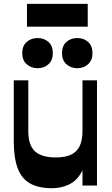

<svg xmlns="http://www.w3.org/2000/svg" viewBox="-20 -977 588 1011"><path d="M253.8 14Q181.5 14 137.1 -11.8Q92.8 -37.5 72.6 -92.3Q52.5 -147 52.5 -234.8V-554H129V-286.5Q129 -212.7 163.9 -180.4Q198.7 -148 274 -148Q321.7 -148 352.8 -162Q383.8 -176 399 -206.6Q414.3 -237.2 414.3 -287.2L432.8 -185Q432.8 -112.5 408.3 -68.8Q383.8 -25 343.3 -5.5Q302.8 14 253.8 14ZM414.3 0V-554H490.7V0ZM178 -617.8Q144 -617.8 120.5 -638.8Q97 -659.8 97 -697.2Q97 -735.7 120.5 -756.2Q144 -776.7 178 -776.7Q212.2 -776.7 235.2 -756.2Q258.2 -735.7 258.2 -697.2Q258.2 -659.8 235.2 -638.8Q212.2 -617.8 178 -617.8ZM386.7 -617.8Q352.7 -617.8 329.6 -638.8Q306.5 -659.8 306.5 -697.2Q306.5 -735.7 329.6 -756.2Q352.7 -776.7 386.7 -776.7Q421 -776.7 444 -756.2Q467 -735.7 467 -697.2Q467 -659.8 444 -638.8Q421 -617.8 386.7 -617.8ZM122 -836.5V-956.7H442V-836.5Z"/></svg>

Font: Savate ExtraLight
Style: Regular
Weight: 200
Designer: Max Esnée
Foundry: Plomb Type
Version: Version 2.000